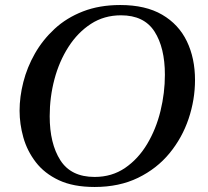

<svg xmlns="http://www.w3.org/2000/svg" viewBox="-20 -731 828 765"><path d="M757 -412Q757 -334 731.5 -258Q706 -182 655.5 -120.5Q605 -59 530 -22.5Q455 14 357 14Q272 14 214.5 -13Q157 -40 122.5 -85Q88 -130 73 -183.5Q58 -237 58 -290Q58 -345 73 -404Q88 -463 119 -517.5Q150 -572 197.5 -616Q245 -660 310.5 -685.5Q376 -711 459 -711Q560 -711 626 -672.5Q692 -634 724.5 -566.5Q757 -499 757 -412ZM637 -433Q637 -541 595.5 -605.5Q554 -670 462 -670Q395 -670 342.5 -636Q290 -602 253 -544.5Q216 -487 197 -415.5Q178 -344 178 -268Q178 -159 220.5 -92.5Q263 -26 357 -26Q426 -26 478.5 -62Q531 -98 566.5 -157.5Q602 -217 619.5 -289Q637 -361 637 -433Z"/></svg>

Font: Tiro Bangla
Style: Italic
Weight: 400
Italic angle: -11°
Designer: Bangla: John Hudson & Fiona Ross, assisted by Neelakash Kshetrimayum. Latin: John Hudson with Paul Hanslow, assisted by 
Foundry: Tiro Typeworks Ltd.
Version: Version 1.60